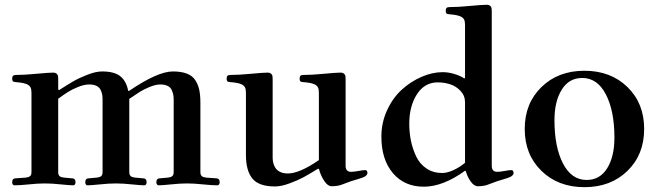

<svg xmlns="http://www.w3.org/2000/svg" viewBox="-20 -773 2763 807"><path d="M31.2 -7.8Q31.2 -22.9 44.9 -23.4L86.9 -26.4Q98.6 -27.3 105.5 -32Q112.3 -36.6 112.3 -49.8V-382.8Q112.3 -397.9 108.4 -405.5Q104.5 -413.1 95.2 -418Q80.6 -425.3 47.9 -427.7Q41 -428.2 38.3 -429Q35.6 -429.7 33.4 -432.6Q31.2 -435.5 31.2 -441.9Q31.2 -450.7 34.7 -454.3Q38.1 -458 47.4 -458Q82.5 -458 127.4 -462.4Q185.5 -467.8 202.6 -467.8Q212.9 -467.8 218 -463.1Q223.1 -458.5 223.9 -453.6Q224.6 -448.7 224.6 -439.9V-397.5L228 -394Q266.1 -418.5 289.3 -431.9Q312.5 -445.3 347.7 -459Q382.8 -472.7 409.2 -472.7Q460.9 -472.7 486.1 -452.1Q511.2 -431.6 518.6 -391.6L522 -390.6Q642.6 -472.7 706.5 -472.7Q741.2 -472.7 764.6 -463.9Q788.1 -455.1 800.3 -436.8Q812.5 -418.5 817.4 -395.8Q822.3 -373 822.3 -340.3V-49.8Q822.3 -36.6 829.1 -32Q835.9 -27.3 847.7 -26.4L889.6 -23.4Q903.3 -22.9 903.3 -7.8Q903.3 5.9 893.1 5.9Q873 5.9 833 2Q796.4 -2 766.1 -2Q735.8 -2 699.2 2Q659.2 5.9 647.5 5.9Q637.2 5.9 637.2 -7.8Q637.2 -22.9 650.9 -23.4L684.6 -26.4Q696.3 -27.3 703.1 -32Q710 -36.6 710 -49.8V-352.5Q710 -365.2 708.3 -374.5Q706.5 -383.8 701.7 -394.8Q696.8 -405.8 684.6 -411.9Q672.4 -418 653.8 -418Q634.3 -418 608.9 -407.5Q583.5 -397 566.4 -386.2Q549.3 -375.5 523.4 -357.4V-49.8Q523.4 -36.6 530.3 -32Q537.1 -27.3 548.8 -26.4L582.5 -23.4Q596.2 -22.9 596.2 -7.8Q596.2 5.9 585.9 5.9Q574.2 5.9 534.2 2Q497.6 -2 467.3 -2Q437 -2 400.4 2Q360.4 5.9 348.6 5.9Q338.4 5.9 338.4 -7.8Q338.4 -22.9 352.1 -23.4L385.7 -26.4Q397.5 -27.3 404.3 -32Q411.1 -36.6 411.1 -49.8V-352.5Q411.1 -365.2 409.7 -374.5Q408.2 -383.8 403.1 -394.8Q397.9 -405.8 386 -411.9Q374 -418 355.5 -418Q334 -418 308.1 -407.5Q282.2 -397 265.4 -386.2Q248.5 -375.5 224.6 -357.9V-49.8Q224.6 -36.6 231.4 -32Q238.3 -27.3 250 -26.4L283.7 -23.4Q297.4 -22.9 297.4 -7.8Q297.4 5.9 287.1 5.9Q275.4 5.9 235.4 2Q198.7 -2 168.5 -2Q138.2 -2 101.6 2Q61.5 5.9 41.5 5.9Q31.2 5.9 31.2 -7.8Z M932.6 -441.9Q932.6 -450.7 936 -454.3Q939.5 -458 948.7 -458Q983.9 -458 1028.8 -462.4Q1086.9 -467.8 1104 -467.8Q1114.3 -467.8 1119.4 -463.1Q1124.5 -458.5 1125.2 -453.6Q1126 -448.7 1126 -439.9V-109.4Q1126 -98.1 1128.7 -87.6Q1131.3 -77.1 1137.9 -66.9Q1144.5 -56.6 1157.7 -50.3Q1170.9 -43.9 1189.5 -43.9Q1239.3 -43.9 1320.3 -100.1V-382.8Q1320.3 -397.9 1316.4 -405.5Q1312.5 -413.1 1303.2 -418Q1288.6 -425.3 1255.9 -427.7Q1249 -428.2 1246.3 -429Q1243.7 -429.7 1241.5 -432.6Q1239.3 -435.5 1239.3 -441.9Q1239.3 -450.7 1242.7 -454.3Q1246.1 -458 1255.4 -458Q1290.5 -458 1335.4 -462.4Q1393.6 -467.8 1410.6 -467.8Q1420.9 -467.8 1426 -463.1Q1431.2 -458.5 1431.9 -453.6Q1432.6 -448.7 1432.6 -439.9V-76.2Q1432.6 -50.8 1455.6 -50.8Q1467.3 -50.8 1485.4 -54.2Q1506.3 -58.1 1515.1 -58.1Q1519.5 -58.1 1522 -54.7Q1524.4 -51.3 1524.4 -46.4Q1524.4 -31.7 1493.2 -22.9Q1453.1 -11.7 1419.4 2Q1400.9 9.8 1374.5 9.8Q1357.4 9.8 1342.5 -12.9Q1327.6 -35.6 1320.8 -62.5L1316.9 -64Q1278.8 -40.5 1255.4 -27.8Q1231.9 -15.1 1197 -2.2Q1162.1 10.7 1135.7 10.7Q1067.9 10.7 1040.8 -22.5Q1013.7 -55.7 1013.7 -121.6V-382.8Q1013.7 -397.9 1009.8 -405.5Q1005.9 -413.1 996.6 -418Q981.9 -425.3 949.2 -427.7Q942.4 -428.2 939.7 -429Q937 -429.7 934.8 -432.6Q932.6 -435.5 932.6 -441.9Z M1583 -198.7Q1583 -257.8 1607.2 -310.1Q1631.3 -362.3 1669.2 -396.5Q1707 -430.7 1752.2 -450.2Q1797.4 -469.7 1840.3 -469.7Q1864.3 -469.7 1889.4 -462.2Q1914.6 -454.6 1931.6 -443.4L1934.6 -445.8V-668Q1934.6 -683.1 1930.7 -690.7Q1926.8 -698.2 1917.5 -703.1Q1902.8 -710.4 1870.1 -712.9Q1863.3 -713.4 1860.6 -714.1Q1857.9 -714.8 1855.7 -717.8Q1853.5 -720.7 1853.5 -727.1Q1853.5 -735.8 1856.9 -739.5Q1860.4 -743.2 1869.6 -743.2Q1904.8 -743.2 1949.7 -747.6Q2007.8 -752.9 2024.9 -752.9Q2035.2 -752.9 2040.3 -748.3Q2045.4 -743.7 2046.1 -738.8Q2046.9 -733.9 2046.9 -725.1V-76.2Q2046.9 -50.8 2069.8 -50.8Q2081.5 -50.8 2099.6 -54.2Q2120.6 -58.1 2129.4 -58.1Q2133.8 -58.1 2136.2 -54.7Q2138.7 -51.3 2138.7 -46.4Q2138.7 -31.7 2107.4 -22.9Q2067.4 -11.7 2033.7 2Q2015.1 9.8 1988.8 9.8Q1972.7 9.8 1958.5 -10Q1944.3 -29.8 1938 -53.2L1935.1 -55.7Q1842.3 11.7 1761.2 11.7Q1679.7 11.7 1631.3 -45.4Q1583 -102.5 1583 -198.7ZM1700.2 -252.9Q1700.2 -215.3 1707.3 -180.9Q1714.4 -146.5 1729.5 -115Q1744.6 -83.5 1772.7 -64.7Q1800.8 -45.9 1838.4 -45.9Q1859.9 -45.9 1886.7 -58.3Q1913.6 -70.8 1934.6 -88.9V-342.8Q1934.6 -371.1 1915.5 -391.1Q1896.5 -411.1 1871.6 -418.9Q1846.7 -426.8 1819.8 -426.8Q1764.6 -426.8 1732.4 -376.7Q1700.2 -326.7 1700.2 -252.9Z M2255.9 -54.7Q2185.5 -123 2185.5 -231Q2185.5 -338.9 2255.9 -407.2Q2326.2 -475.6 2436.5 -475.6Q2546.9 -475.6 2617.2 -407.2Q2687.5 -338.9 2687.5 -231Q2687.5 -123 2617.2 -54.7Q2546.9 13.7 2436.5 13.7Q2326.2 13.7 2255.9 -54.7ZM2310.5 -267.6Q2310.5 -154.8 2346.4 -85.7Q2382.3 -16.6 2445.8 -16.6Q2501.5 -16.6 2532 -65.7Q2562.5 -114.7 2562.5 -194.3Q2562.5 -307.1 2526.6 -376.2Q2490.7 -445.3 2427.2 -445.3Q2371.6 -445.3 2341.1 -396.2Q2310.5 -347.2 2310.5 -267.6Z"/></svg>

Font: Monomachus
Style: Medium
Weight: 500
Designer: Alexey Kryukov
Version: Version 1.0